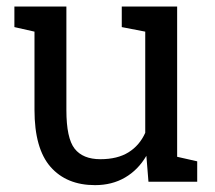

<svg xmlns="http://www.w3.org/2000/svg" viewBox="-20 -548 647 579"><path d="M421.4 -78.1Q396.5 -35.6 357.2 -12.7Q317.9 10.3 266.6 10.3Q180.7 10.3 132.3 -44.9Q84 -100.1 84 -216.8V-452.6L23.4 -466.3V-528.3H84H180.2V-215.8Q180.2 -131.3 205.1 -99.6Q230 -67.9 282.7 -67.9Q334 -67.9 367.4 -88.6Q400.9 -109.4 418 -147.5V-452.6L347.2 -466.3V-528.3H418H514.2V-75.2L574.7 -61.5V0H427.7Z"/></svg>

Font: TypoPRO Roboto Slab
Style: Regular
Weight: 400
Designer: Google
Version: Version 1.100263; 2013; ttfautohint (v0.94.20-1c74) -l 8 -r 